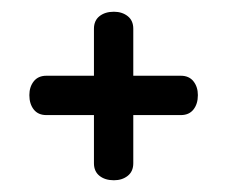

<svg xmlns="http://www.w3.org/2000/svg" viewBox="-20 -418 387 327"><path d="M140 -222H59Q45 -222 37.5 -231.5Q30 -241 30 -256Q30 -270 37.5 -279.5Q45 -289 59 -289H140V-369Q140 -383 149.5 -390.5Q159 -398 174 -398Q188 -398 197.5 -390.5Q207 -383 207 -369V-289H288Q302 -289 309.5 -279.5Q317 -270 317 -256Q317 -241 309.5 -231.5Q302 -222 288 -222H207V-140Q207 -126 197.5 -118.5Q188 -111 174 -111Q159 -111 149.5 -118.5Q140 -126 140 -140Z"/></svg>

Font: Sofadi One
Style: Regular
Weight: 400
Designer: Botjo Nikoltchev
Foundry: Botjo Nikoltchev
Version: Version 1.002